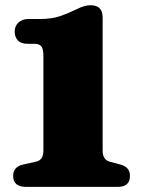

<svg xmlns="http://www.w3.org/2000/svg" viewBox="-20 -732 552 752"><path d="M88 -560.5Q62 -560.5 49.8 -573.8Q37.5 -587 37.5 -608.5Q37.5 -629.5 52 -643.5Q66.5 -657.5 91.5 -657.5H134.5Q182.5 -657.5 214.5 -668.5Q246.5 -679.5 282.5 -697Q311 -711.5 335 -711.5Q382 -711.5 382 -663.5V-142.5Q382 -106.5 409 -99L453.5 -87Q489 -77 489 -43Q489 0 441 0H82.5Q31.5 0 31.5 -43Q31.5 -78.5 70 -87.5L122 -99Q150 -105.5 150 -142.5V-511.5Q150 -540.5 141.8 -550.5Q133.5 -560.5 114 -560.5Z"/></svg>

Font: Fraunces 9pt S050 Black
Style: Regular
Weight: 900
Version: Version 1.000; ttfautohint (v1.8.3)